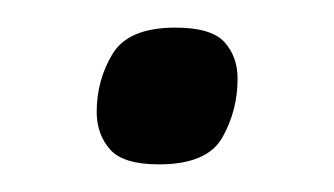

<svg xmlns="http://www.w3.org/2000/svg" viewBox="-20 -105 242 139"><path d="M95 14Q69 14 59.5 3Q50 -8 50 -24Q50 -47 61.5 -66Q73 -85 107 -85Q133 -85 142.5 -74.5Q152 -64 152 -48Q152 -25 141 -5.5Q130 14 95 14Z"/></svg>

Font: Kite One
Style: Regular
Weight: 400
Designer: Eduardo Rodriguez Tunni
Foundry: Eduardo Rodriguez Tunni
Version: Version 1.002; ttfautohint (v1.8.4.7-5d5b);gftools[0.9.23]